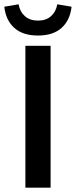

<svg xmlns="http://www.w3.org/2000/svg" viewBox="-34 -865 350 885"><path d="M83 0V-653.8H199.2V0ZM141.1 -701.2Q70.8 -701.2 31.7 -736.6Q-7.3 -772 -14.2 -834L51.8 -845.2Q57.6 -811 80.8 -790.5Q104 -770 141.1 -770Q178.2 -770 201.2 -790.5Q224.1 -811 230 -845.2L295.9 -834Q289.1 -772 250 -736.6Q210.9 -701.2 141.1 -701.2Z"/></svg>

Font: Toshiba Sans Medium
Style: Regular
Weight: 500
Designer: Paul D. Hunt
Foundry: Toshiba Corporation
Version: Version 2.020;PS 2.0;hotconv 1.0.86;makeotf.lib2.5.63406